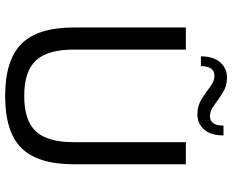

<svg xmlns="http://www.w3.org/2000/svg" viewBox="-100 -804 924 765"><g transform="rotate(90 362.5 -422.0)"><path d="M90 -254V-700H178V-254Q178 -149 221.5 -102.5Q265 -56 363 -56Q461 -56 504 -102.5Q547 -149 547 -254V-700H635V-254Q635 -110 570.5 -45Q506 20 363 20Q220 20 155 -45Q90 -110 90 -254ZM205 -760Q205 -810 229 -837Q253 -864 290 -864Q323 -864 350 -847Q377 -830 399.5 -813Q422 -796 443 -796Q481 -796 481 -850H520Q520 -799 496.5 -772.5Q473 -746 435 -746Q402 -746 375 -763Q348 -780 326 -797Q304 -814 283 -814Q244 -814 244 -760Z"/></g></svg>

Font: Fivo Sans
Style: Regular
Weight: 400
Designer: Alexander Slobzheninov
Foundry: Alexander Slobzheninov
Version: 1.0